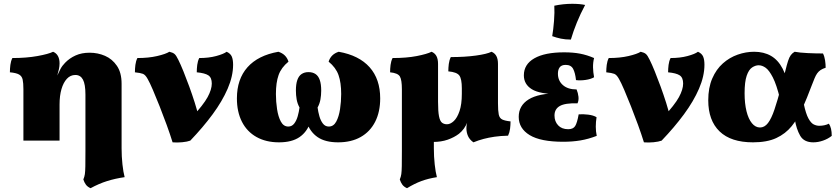

<svg xmlns="http://www.w3.org/2000/svg" viewBox="-20 -739 4406 1009"><path d="M456 250Q440 243 431.5 231.5Q423 220 418 204Q424 190 426 176Q428 162 428.5 134.5Q429 107 429 55V-242Q429 -296 416 -320.5Q403 -345 376 -345Q350 -345 331.5 -325Q313 -305 303 -270.5Q293 -236 293 -190V0H103V-270Q103 -303 99 -321Q95 -339 80 -347.5Q65 -356 32 -359Q32 -378 34.5 -398Q37 -418 45 -434Q119 -434 177 -444.5Q235 -455 259 -467Q276 -460 284.5 -444.5Q293 -429 293 -406Q293 -391 289.5 -375Q286 -359 281 -342Q288 -358 297.5 -376Q307 -394 322 -409Q345 -433 377 -447.5Q409 -462 451 -462Q494 -462 532 -445.5Q570 -429 594.5 -393Q619 -357 619 -299V40Q619 84 623.5 125Q628 166 635 192Q586 199 543 212.5Q500 226 456 250Z M887 9Q874 -33 856 -82.5Q838 -132 819 -180Q800 -228 783.5 -266.5Q767 -305 756 -324Q744 -346 731 -351Q718 -356 689 -359Q689 -378 691.5 -398Q694 -418 702 -434Q761 -434 806 -444.5Q851 -455 870 -467Q888 -463 897 -455.5Q906 -448 917 -425Q929 -401 944 -364Q959 -327 974.5 -284.5Q990 -242 1003.5 -199.5Q1017 -157 1025 -121H987Q1049 -188 1071 -228.5Q1093 -269 1093 -300Q1093 -331 1075 -343Q1057 -355 1014 -359Q1014 -378 1016.5 -398Q1019 -418 1027 -434Q1077 -434 1116 -444.5Q1155 -455 1171 -467Q1191 -458 1198 -442Q1205 -426 1205 -399Q1205 -339 1176.5 -273Q1148 -207 1097.5 -138.5Q1047 -70 980 0Q964 6 937.5 8.5Q911 11 887 9Z M1446 9Q1378 9 1328 -19Q1278 -47 1251.5 -99Q1225 -151 1225 -222Q1225 -323 1280.5 -385.5Q1336 -448 1443 -467Q1484 -454 1496 -415Q1458 -384 1444 -344.5Q1430 -305 1430 -245Q1430 -205 1436 -165.5Q1442 -126 1456 -100Q1470 -74 1495 -74Q1514 -74 1526 -89.5Q1538 -105 1544.5 -128Q1551 -151 1554 -174Q1543 -194 1539 -216.5Q1535 -239 1535 -263Q1535 -297 1542.5 -318.5Q1550 -340 1565 -350Q1580 -360 1601 -360Q1623 -360 1638 -350Q1653 -340 1660.5 -318.5Q1668 -297 1668 -263Q1668 -239 1664 -216.5Q1660 -194 1649 -174Q1652 -151 1658.5 -128Q1665 -105 1677 -89.5Q1689 -74 1708 -74Q1733 -74 1747 -100Q1761 -126 1767 -165.5Q1773 -205 1773 -245Q1773 -305 1759 -344.5Q1745 -384 1707 -415Q1719 -454 1760 -467Q1867 -448 1922.5 -385.5Q1978 -323 1978 -222Q1978 -151 1951.5 -99Q1925 -47 1875.5 -19Q1826 9 1757 9Q1689 9 1649 -18.5Q1609 -46 1592 -97Q1575 -148 1575 -217H1628Q1628 -148 1611 -97Q1594 -46 1554 -18.5Q1514 9 1446 9Z M2260 -107V40Q2260 84 2264.5 125Q2269 166 2276 192Q2231 199 2194.5 212.5Q2158 226 2119 250Q2103 243 2094.5 231.5Q2086 220 2081 204Q2087 190 2089 175.5Q2091 161 2091.5 133.5Q2092 106 2092 53V-200ZM2468 9Q2448 -5 2439.5 -24Q2431 -43 2431 -66Q2431 -77 2434 -91Q2437 -105 2445.5 -129.5Q2454 -154 2468 -196H2597Q2597 -157 2601 -137.5Q2605 -118 2619.5 -111Q2634 -104 2663 -101Q2663 -82 2660.5 -62.5Q2658 -43 2650 -26Q2610 -25 2579 -20.5Q2548 -16 2521.5 -9Q2495 -2 2468 9ZM2407 -275Q2407 -324 2394 -342Q2381 -360 2336 -364Q2336 -383 2338.5 -403Q2341 -423 2349 -439Q2423 -439 2481 -447Q2539 -455 2563 -467Q2580 -460 2588.5 -444.5Q2597 -429 2597 -403V-134L2437 -99Q2422 -60 2392 -36Q2367 -17 2333 -5Q2299 7 2255 7Q2175 7 2133.5 -33.5Q2092 -74 2092 -181V-270Q2092 -319 2081.5 -337Q2071 -355 2030 -359Q2030 -378 2032.5 -398Q2035 -418 2043 -434Q2117 -434 2170.5 -444.5Q2224 -455 2248 -467Q2265 -460 2273.5 -444.5Q2282 -429 2282 -403V-204Q2282 -154 2287 -128.5Q2292 -103 2302.5 -94.5Q2313 -86 2329 -86Q2347 -86 2365 -103Q2383 -120 2395 -155.5Q2407 -191 2407 -246Z M2940 6Q2821 6 2763.5 -29Q2706 -64 2706 -125Q2706 -184 2758 -216.5Q2810 -249 2917 -249V-244Q2817 -244 2775 -270Q2733 -296 2733 -343Q2733 -401 2788 -432.5Q2843 -464 2945 -464Q2992 -464 3028.5 -457Q3065 -450 3102 -434Q3096 -410 3096.5 -385Q3097 -360 3102 -333Q3085 -323 3057.5 -319Q3030 -315 3007 -318Q3003 -356 2992 -377Q2981 -398 2953 -398Q2931 -398 2921.5 -385.5Q2912 -373 2912 -352Q2912 -315 2938 -292Q2964 -269 3010 -269Q3018 -250 3020 -230.5Q3022 -211 3015 -196Q2950 -198 2922 -182Q2894 -166 2894 -132Q2894 -101 2913 -80.5Q2932 -60 2966 -60Q2992 -60 3002.5 -76.5Q3013 -93 3021 -138Q3044 -140 3071.5 -136.5Q3099 -133 3115 -123Q3111 -98 3111 -73Q3111 -48 3116 -25Q3072 -8 3030 -1Q2988 6 2940 6ZM2980 -531Q2951 -531 2927.5 -536Q2904 -541 2882 -549Q2888 -584 2891.5 -629Q2895 -674 2893 -709Q2916 -714 2940 -716.5Q2964 -719 2987 -719Q3027 -719 3055 -713Q3030 -666 3011.5 -620.5Q2993 -575 2980 -531Z M3364 9Q3351 -33 3333 -82.5Q3315 -132 3296 -180Q3277 -228 3260.5 -266.5Q3244 -305 3233 -324Q3221 -346 3208 -351Q3195 -356 3166 -359Q3166 -378 3168.5 -398Q3171 -418 3179 -434Q3238 -434 3283 -444.5Q3328 -455 3347 -467Q3365 -463 3374 -455.5Q3383 -448 3394 -425Q3406 -401 3421 -364Q3436 -327 3451.5 -284.5Q3467 -242 3480.5 -199.5Q3494 -157 3502 -121H3464Q3526 -188 3548 -228.5Q3570 -269 3570 -300Q3570 -331 3552 -343Q3534 -355 3491 -359Q3491 -378 3493.5 -398Q3496 -418 3504 -434Q3554 -434 3593 -444.5Q3632 -455 3648 -467Q3668 -458 3675 -442Q3682 -426 3682 -399Q3682 -339 3653.5 -273Q3625 -207 3574.5 -138.5Q3524 -70 3457 0Q3441 6 3414.5 8.5Q3388 11 3364 9Z M3937 9Q3821 9 3761.5 -48.5Q3702 -106 3702 -212Q3702 -278 3723 -326.5Q3744 -375 3779 -406Q3814 -437 3857 -452Q3900 -467 3943 -467Q3994 -467 4031.5 -445.5Q4069 -424 4093 -378Q4117 -332 4129 -258L4079 -220Q4061 -294 4041.5 -332Q4022 -370 4003.5 -383Q3985 -396 3967 -396Q3950 -396 3932.5 -384.5Q3915 -373 3904 -341Q3893 -309 3893 -249Q3893 -195 3903 -154.5Q3913 -114 3931.5 -91.5Q3950 -69 3974 -69Q3998 -69 4016 -92.5Q4034 -116 4050 -163.5Q4066 -211 4085 -282Q4099 -333 4107 -366Q4115 -399 4121.5 -419Q4128 -439 4136 -449.5Q4144 -460 4156 -467Q4182 -462 4224.5 -460Q4267 -458 4305 -458Q4313 -442 4316 -421.5Q4319 -401 4319 -383Q4303 -378 4292.5 -371Q4282 -364 4274.5 -353.5Q4267 -343 4260.5 -327Q4254 -311 4245 -288Q4221 -224 4197 -170Q4173 -116 4140.5 -76Q4108 -36 4059.5 -13.5Q4011 9 3937 9ZM4254 9Q4205 9 4185 -26Q4165 -61 4157 -111L4204 -193Q4215 -141 4228.5 -116.5Q4242 -92 4256.5 -85Q4271 -78 4285 -78Q4314 -78 4336 -89Q4351 -67 4351 -25Q4331 -9 4305 0Q4279 9 4254 9Z"/></svg>

Font: Vollkorn Black
Style: Regular
Weight: 900
Designer: Friedrich Althausen
Foundry: Friedrich Althausen
Version: Version 5.000